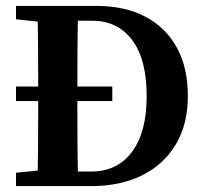

<svg xmlns="http://www.w3.org/2000/svg" viewBox="-20 -628 689 648"><path d="M359 -287H34V-336H359ZM175 0V-49H287Q376 -49 425.5 -115.5Q475 -182 475 -303Q475 -428 426 -493Q377 -558 291 -558H175V-608H306Q401 -608 470 -572Q539 -536 576.5 -468Q614 -400 614 -304Q614 -208 573 -140Q532 -72 459 -36Q386 0 289 0ZM34 0V-45L162 -58H175V0ZM106 0Q108 -69 108.5 -141.5Q109 -214 109 -290V-322Q109 -393 108.5 -465Q108 -537 106 -608H244Q242 -538 241.5 -466.5Q241 -395 241 -322V-291Q241 -215 241.5 -143Q242 -71 244 0ZM162 -549 34 -563V-608H175V-549Z"/></svg>

Font: Lisu Bosa Black
Style: Regular
Weight: 900
Designer: David Morse, Annie Olsen, Victor Gaultney, Frank Grießhammer (Latin)
Foundry: SIL International
Version: Version 2.000